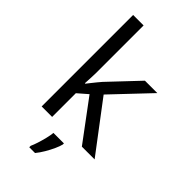

<svg xmlns="http://www.w3.org/2000/svg" viewBox="-297 -833 1128 1128"><g transform="rotate(45 267.0 -269.5)"><path d="M172 -363Q172 -347 170.5 -321Q169 -295 168 -276H172Q178 -284 190 -299Q202 -314 214.5 -329.5Q227 -345 236 -355L407 -536H510L293 -307L525 0H419L233 -250L172 -197V0H85V-760H172ZM331 70Q327 88 314.5 115.5Q302 143 285.5 171Q269 199 251 221H203V209Q211 192 219.5 165.5Q228 139 235 110.5Q242 82 244 61H331Z"/></g></svg>

Font: Noto Sans Imperial Aramaic
Style: Regular
Weight: 400
Designer: Monotype Design Team
Foundry: Monotype Imaging Inc.
Version: Version 2.001; ttfautohint (v1.8.4.7-5d5b)